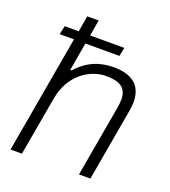

<svg xmlns="http://www.w3.org/2000/svg" viewBox="-133 -820 810 917"><g transform="rotate(20 272.0 -361.5)"><path d="M26 0H84L137 -300C158 -423 252 -486 335 -486C397 -486 442 -471 442 -404C442 -392 440 -378 438 -364L374 0H432L496 -365C499 -382 501 -399 501 -414C501 -504 441 -538 357 -538C288 -538 227 -517 171 -455H164L189 -598H362L371 -642H197L211 -723H153L139 -642H68L58 -598H131Z"/></g></svg>

Font: Archivo ExtraLight
Style: Italic
Weight: 200
Italic angle: -10°
Designer: Hector Gatti
Foundry: Omnibus-Type
Version: Version 2.001